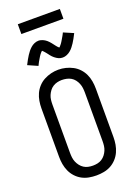

<svg xmlns="http://www.w3.org/2000/svg" viewBox="-204 -1202 909 1287"><g transform="rotate(-20 250.0 -558.5)"><path d="M250 8Q223 8 196.5 3Q170 -2 147 -14.5Q124 -27 105.5 -47Q87 -67 76 -91.5Q65 -116 60.5 -142Q56 -168 56 -195V-540Q56 -567 60.5 -593.5Q65 -620 76 -644Q87 -668 105.5 -688Q124 -708 147.5 -720.5Q171 -733 197 -739.5Q223 -746 250 -746Q277 -746 303 -739.5Q329 -733 352.5 -720.5Q376 -708 394.5 -688Q413 -668 424 -644Q435 -620 439.5 -593.5Q444 -567 444 -540V-195Q444 -168 439.5 -142Q435 -116 424 -91.5Q413 -67 394.5 -47Q376 -27 353 -14.5Q330 -2 303.5 3Q277 8 250 8ZM250 -62Q267 -62 283.5 -65.5Q300 -69 314 -78Q328 -87 338.5 -100.5Q349 -114 355.5 -129.5Q362 -145 364 -161.5Q366 -178 366 -195V-540Q366 -557 364 -573.5Q362 -590 355.5 -606Q349 -622 338.5 -635.5Q328 -649 313.5 -657.5Q299 -666 282 -669.5Q265 -673 248 -673Q232 -673 215.5 -669Q199 -665 185 -656Q171 -647 161 -633.5Q151 -620 144.5 -605Q138 -590 136 -573.5Q134 -557 134 -540V-195Q134 -178 136 -161.5Q138 -145 144.5 -129.5Q151 -114 161.5 -100.5Q172 -87 186 -78Q200 -69 216.5 -65.5Q233 -62 250 -62ZM308 -812Q300 -812 292.5 -813.5Q285 -815 278.5 -818Q272 -821 265 -825.5Q258 -830 252.5 -834.5Q247 -839 241 -845Q235 -851 230.5 -857Q226 -863 221.5 -869Q217 -875 211.5 -881.5Q206 -888 201 -893.5Q196 -899 192 -902Q189 -900 187 -898.5Q185 -897 182 -893Q179 -889 177.5 -887.5Q176 -886 174.5 -884Q173 -882 171.5 -879.5Q170 -877 168 -874.5Q166 -872 164.5 -869Q163 -866 161 -863Q159 -860 157 -856.5Q155 -853 153 -849.5Q151 -846 148.5 -842Q146 -838 144 -833.5Q142 -829 139.5 -824.5Q137 -820 135 -815L65 -846Q74 -864 82.5 -879Q91 -894 99 -906.5Q107 -919 115.5 -929.5Q124 -940 135.5 -950.5Q147 -961 162 -967.5Q177 -974 192 -974Q200 -974 207.5 -972Q215 -970 221.5 -967.5Q228 -965 235 -960.5Q242 -956 247.5 -951.5Q253 -947 259 -940.5Q265 -934 269.5 -928.5Q274 -923 278.5 -917Q283 -911 288.5 -904Q294 -897 298.5 -892Q303 -887 308 -883Q311 -885 313 -887Q315 -889 318 -893Q321 -897 322.5 -898.5Q324 -900 325.5 -902Q327 -904 328.5 -906.5Q330 -909 332 -911.5Q334 -914 335.5 -917Q337 -920 339 -923Q341 -926 343 -929.5Q345 -933 347 -936.5Q349 -940 351.5 -944Q354 -948 356 -952Q358 -956 360.5 -960.5Q363 -965 365 -970L435 -940Q426 -922 417.5 -906.5Q409 -891 401 -879Q393 -867 384.5 -856Q376 -845 364.5 -835Q353 -825 338 -818.5Q323 -812 308 -812ZM100 -1055V-1125H400V-1055Z"/></g></svg>

Font: Zed Mono
Style: Regular
Weight: 400
Monospace: yes
Designer: Belleve Invis
Foundry: Belleve Invis
Version: Version 1.0.0; ttfautohint (v1.8.4)